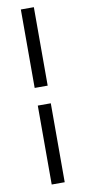

<svg xmlns="http://www.w3.org/2000/svg" viewBox="-102 -747 447 1003"><g transform="rotate(-10 121.5 -245.5)"><path d="M156.1 -294.4H87.1V-710.5H156.1ZM156.1 218H87.1V-200.7H156.1Z"/></g></svg>

Font: Anek Latin Medium
Style: Regular
Weight: 500
Designer: Yesha Goshar
Foundry: Ek Type
Version: Version 1.003